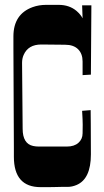

<svg xmlns="http://www.w3.org/2000/svg" viewBox="-20 -770 428 790"><path d="M37.1 -161.1 35.2 -570.3V-620.1Q35.2 -711.9 114.3 -740.7Q140.1 -750 169.9 -750H221.2Q265.6 -750 295.4 -724.6Q312 -710 319.8 -694.8L317.9 -748H356L354 -462.9L319.8 -460.9V-517.1Q319.8 -548.8 301.3 -567.4Q282.7 -585.9 248 -585.9L149.9 -586.9Q95.7 -586.9 77.1 -543.5Q70.8 -529.3 70.8 -511.2L73.2 -240.2Q73.2 -178.7 116.2 -169.4Q127.9 -167 139.2 -167H254.9Q285.6 -167 302.7 -182.4Q319.8 -197.8 319.8 -221.2L320.3 -256.8Q320.3 -274.9 317.9 -314L353 -316.9Q353 -291.5 353.5 -261.7L354 -134.8Q354 -33.7 294.9 -8.8Q276.4 -1 257.8 -1H231.4L210 -0.5L179.7 0H147Q37.1 0 37.1 -125Z"/></svg>

Font: Smokum
Style: Regular
Weight: 400
Designer: Astigmatic (AOETI)
Foundry: Astigmatic (AOETI)
Version: Version 1.001